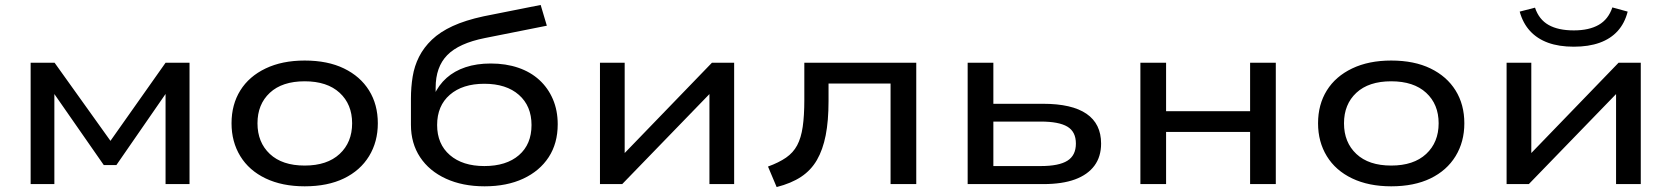

<svg xmlns="http://www.w3.org/2000/svg" viewBox="-20 -745 6764 777"><path d="M104 0V-491H201L427 -175L650 -491H747V0H650V-385H664L451 -77H400L185 -386H200V0Z M1213 9Q1122 9 1055 -23Q988 -55 952.5 -113Q917 -171 917 -246Q917 -322 952.5 -379Q988 -436 1055 -468Q1122 -500 1213 -500Q1306 -500 1372 -468Q1438 -436 1473.5 -379Q1509 -322 1509 -246Q1509 -171 1473.5 -113Q1438 -55 1372 -23Q1306 9 1213 9ZM1213 -75Q1304 -75 1354.5 -122Q1405 -169 1405 -246Q1405 -323 1354.5 -369.5Q1304 -416 1213 -416Q1122 -416 1072 -369.5Q1022 -323 1022 -246Q1022 -169 1072 -122Q1122 -75 1213 -75Z M1941 9Q1852 9 1784.5 -22Q1717 -53 1680 -109Q1643 -165 1643 -240V-346Q1643 -392 1650 -435Q1657 -478 1676 -515.5Q1695 -553 1728 -584.5Q1761 -616 1812 -639.5Q1863 -663 1937 -679L2168 -725L2193 -641L1942 -591Q1837 -570 1790 -522Q1743 -474 1743 -390V-359H1736Q1755 -401 1787 -429.5Q1819 -458 1864 -473Q1909 -488 1966 -488Q2027 -488 2077 -471Q2127 -454 2162.5 -421.5Q2198 -389 2217.5 -343.5Q2237 -298 2237 -242Q2237 -165 2200.5 -109Q2164 -53 2097.5 -22Q2031 9 1941 9ZM1940 -73Q2029 -73 2080 -117Q2131 -161 2131 -239Q2131 -316 2080 -361Q2029 -406 1940 -406Q1852 -406 1800.5 -361.5Q1749 -317 1749 -239Q1749 -162 1800.5 -117.5Q1852 -73 1940 -73Z M2408 0V-491H2508V-104H2487L2861 -491H2951V0H2851V-387H2873L2498 0Z M3123 12 3088 -71Q3132 -87 3161 -107Q3190 -127 3206 -157Q3222 -187 3228.5 -232Q3235 -277 3235 -340V-491H3688V0H3584V-407H3333V-336Q3333 -256 3321.5 -197.5Q3310 -139 3286 -97.5Q3262 -56 3222 -29.5Q3182 -3 3123 12Z M3896 0V-491H4000V-325H4201Q4318 -325 4377 -284.5Q4436 -244 4436 -164Q4436 -111 4409 -74.5Q4382 -38 4330.5 -19Q4279 0 4202 0ZM4000 -73H4192Q4265 -73 4299.5 -94.5Q4334 -116 4334 -164Q4334 -212 4299.5 -232.5Q4265 -253 4192 -253H4000Z M4595 0V-491H4699V-295H5039V-491H5143V0H5039V-211H4699V0Z M5610 9Q5519 9 5452 -23Q5385 -55 5349.5 -113Q5314 -171 5314 -246Q5314 -322 5349.5 -379Q5385 -436 5452 -468Q5519 -500 5610 -500Q5703 -500 5769 -468Q5835 -436 5870.5 -379Q5906 -322 5906 -246Q5906 -171 5870.5 -113Q5835 -55 5769 -23Q5703 9 5610 9ZM5610 -75Q5701 -75 5751.5 -122Q5802 -169 5802 -246Q5802 -323 5751.5 -369.5Q5701 -416 5610 -416Q5519 -416 5469 -369.5Q5419 -323 5419 -246Q5419 -169 5469 -122Q5519 -75 5610 -75Z M6077 0V-491H6177V-104H6156L6530 -491H6620V0H6520V-387H6542L6167 0ZM6349 -556Q6289 -556 6245 -572Q6201 -588 6172 -619.5Q6143 -651 6130 -698L6192 -714Q6208 -666 6247 -644Q6286 -622 6349 -622Q6411 -622 6450 -644.5Q6489 -667 6505 -715L6567 -698Q6555 -651 6526.5 -619.5Q6498 -588 6453.5 -572Q6409 -556 6349 -556Z"/></svg>

Font: Nunito Sans 10pt Expanded Medium
Style: Regular
Weight: 500
Width: 7
Designer: Vernon Adams
Foundry: Vernon Adams
Version: Version 3.101;gftools[0.9.27]